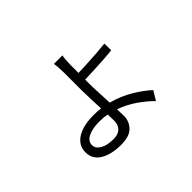

<svg xmlns="http://www.w3.org/2000/svg" viewBox="-122 -900 1244 1244"><g transform="rotate(-45 500.0 -278.5)"><path d="M469 -139Q451 -143 433 -144.5Q415 -146 397 -146Q335 -146 295.5 -127Q256 -108 256 -71Q256 -41 289.5 -20.5Q323 0 384 0Q426 0 448 -22Q470 -44 470 -80ZM532 -618Q529 -608 527 -583.5Q525 -559 525 -540V-464Q559 -465 604 -467Q649 -469 695.5 -472.5Q742 -476 778 -480L779 -418Q744 -414 697.5 -411Q651 -408 605 -406Q559 -404 525 -403V-372Q525 -336 527.5 -285.5Q530 -235 532 -185Q614 -163 680 -123Q746 -83 789 -43L751 20Q711 -21 655.5 -59.5Q600 -98 535 -121L537 -59Q537 -11 503.5 25Q470 61 391 61Q303 61 248 28Q193 -5 193 -69Q193 -130 247.5 -166Q302 -202 404 -202Q420 -202 435.5 -201Q451 -200 466 -198Q464 -244 462 -291.5Q460 -339 460 -376Q460 -397 460 -429Q460 -461 460 -491.5Q460 -522 460 -539Q460 -560 458 -584Q456 -608 454 -618Z"/></g></svg>

Font: Source Han Sans SC Normal
Style: Regular
Weight: 350
Designer: Ryoko NISHIZUKA 西塚涼子 (kana, bopomofo & ideographs); Paul D. Hunt (Latin, Greek & Cyrillic); Sandoll Communications 산돌커뮤니
Foundry: Adobe
Version: Version 2.004;hotconv 1.0.118;makeotfexe 2.5.65603